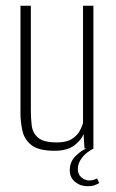

<svg xmlns="http://www.w3.org/2000/svg" viewBox="-20 -515 404 666"><path d="M170 8Q115 8 90 -11Q65 -30 58 -60.5Q51 -91 51 -123V-495H87V-132Q87 -106 90 -80Q93 -54 112 -37.5Q131 -21 177 -21Q210 -21 228.5 -32.5Q247 -44 256 -60Q265 -76 268 -89V-495H304V0H273L270 -50Q262 -29 237.5 -10.5Q213 8 170 8ZM284 131Q259 131 240.5 116Q222 101 222 76Q222 47 241 27.5Q260 8 280 0H305Q279 13 264.5 32Q250 51 250 71Q250 91 263 101Q276 111 289 111Q299 111 306 108.5Q313 106 317 104L324 120Q318 124 308 127.5Q298 131 284 131Z"/></svg>

Font: Alumni Sans ExtraLight
Style: Regular
Weight: 250
Version: Version 1.018